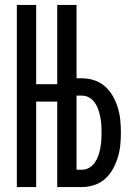

<svg xmlns="http://www.w3.org/2000/svg" viewBox="-20 -755 540 775"><path d="M48 0V-735H126V-415H211V-735H289V-439H311Q336 -439 360.5 -431Q385 -423 404 -406Q423 -389 435.5 -367Q448 -345 455.5 -320.5Q463 -296 465.5 -270.5Q468 -245 468 -220Q468 -194 465.5 -169Q463 -144 455.5 -119.5Q448 -95 435.5 -72.5Q423 -50 404 -33Q385 -16 360.5 -8Q336 0 311 0H211V-345H126V0ZM311 -70Q327 -70 340.5 -78Q354 -86 363 -99Q372 -112 377 -127Q382 -142 385 -157.5Q388 -173 389 -188.5Q390 -204 390 -220Q390 -235 389 -251Q388 -267 385 -282Q382 -297 377 -312Q372 -327 363 -340Q354 -353 340.5 -361Q327 -369 311 -369H289V-70Z"/></svg>

Font: Iosevka Term
Style: Regular
Weight: 400
Monospace: yes
Designer: Belleve Invis
Foundry: Belleve Invis
Version: Version 30.0.1